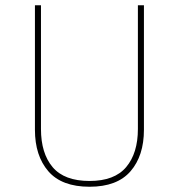

<svg xmlns="http://www.w3.org/2000/svg" viewBox="-20 -701 680 731"><path d="M528 -207Q528 -108 477 -49Q426 10 321 10Q215 10 164 -49Q113 -108 113 -207V-681H136V-210Q136 -117 180.5 -64.5Q225 -12 321 -12Q416 -12 460.5 -65Q505 -118 505 -210V-681H528Z"/></svg>

Font: Fira Sans Thin
Style: Regular
Weight: 100
Designer: bBox Type GmbH & Carrois Corporate GbR & Edenspiekermann AG
Foundry: bBox Type GmbH & Carrois Corporate GbR & Edenspiekermann AG
Version: Version 4.301